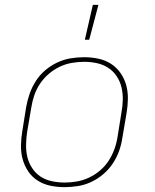

<svg xmlns="http://www.w3.org/2000/svg" viewBox="-20 -764 640 792"><path d="M246 8Q216 8 187.5 2Q159 -4 135.5 -19Q112 -34 96.5 -57Q81 -80 73.5 -107Q66 -134 66.5 -164Q67 -194 72 -223L88 -323Q93 -351 102.5 -378Q112 -405 128 -430Q144 -455 167 -474.5Q190 -494 217 -506.5Q244 -519 272 -523.5Q300 -528 327 -528Q357 -528 385.5 -522Q414 -516 437.5 -501Q461 -486 477 -463Q493 -440 500.5 -413Q508 -386 507.5 -356Q507 -326 502 -297L485 -197Q481 -169 471.5 -142Q462 -115 445.5 -90Q429 -65 406 -45.5Q383 -26 356.5 -13.5Q330 -1 301.5 3.5Q273 8 246 8ZM247 -11Q272 -11 297.5 -15.5Q323 -20 347.5 -31.5Q372 -43 393 -61Q414 -79 428.5 -101.5Q443 -124 452 -149Q461 -174 465 -200L481 -300Q486 -326 486.5 -353Q487 -380 481 -404.5Q475 -429 461 -450Q447 -471 426 -484.5Q405 -498 379.5 -503.5Q354 -509 327 -509Q302 -509 276 -504.5Q250 -500 226 -488.5Q202 -477 181 -459Q160 -441 145 -418.5Q130 -396 121.5 -371Q113 -346 109 -320L92 -220Q88 -194 87.5 -167Q87 -140 93 -115.5Q99 -91 113 -70Q127 -49 147.5 -35.5Q168 -22 194 -16.5Q220 -11 247 -11ZM330 -600 363 -744H386L348 -600Z"/></svg>

Font: Iosevka Thin Extended Oblique
Style: Regular
Weight: 100
Width: 7
Italic angle: -9°
Monospace: yes
Designer: Belleve Invis
Foundry: Belleve Invis
Version: Version 32.5.0; ttfautohint (v1.8.4)